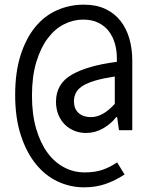

<svg xmlns="http://www.w3.org/2000/svg" viewBox="-20 -658 640 823"><path d="M340 145Q281 145 227.5 120Q174 95 133.5 45Q93 -5 69 -79Q45 -153 45 -251Q45 -348 68 -420.5Q91 -493 130.5 -541.5Q170 -590 224 -614Q278 -638 340 -638Q393 -638 432 -619.5Q471 -601 496.5 -568.5Q522 -536 534.5 -492.5Q547 -449 547 -398V-100H490L482 -156H478Q457 -128 422.5 -108Q388 -88 349 -88Q322 -88 298.5 -97.5Q275 -107 257.5 -124.5Q240 -142 230 -167Q220 -192 220 -222Q220 -299 288 -338Q356 -377 481 -393V-407Q481 -441 472.5 -471Q464 -501 446.5 -524Q429 -547 401.5 -560.5Q374 -574 336 -574Q294 -574 254.5 -554Q215 -534 184.5 -493.5Q154 -453 135.5 -391.5Q117 -330 117 -248Q117 -168 135 -106.5Q153 -45 183.5 -3.5Q214 38 255 59.5Q296 81 343 81Q388 81 420.5 69.5Q453 58 482 38L514 90Q474 116 432.5 130.5Q391 145 340 145ZM370 -156Q421 -156 472 -213V-330Q425 -323 391.5 -313.5Q358 -304 337 -291.5Q316 -279 306.5 -262Q297 -245 297 -224Q297 -192 316.5 -174Q336 -156 370 -156Z"/></svg>

Font: SauceCodePro Nerd Font Mono
Style: Regular
Weight: 500
Monospace: yes
Designer: Paul D. Hunt, Teo Tuominen
Foundry: Adobe Systems Incorporated
Version: Version 2.030;PS 1.000;hotconv 16.6.51;makeotf.lib2.5.65220;